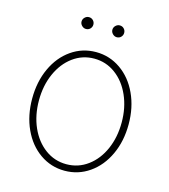

<svg xmlns="http://www.w3.org/2000/svg" viewBox="-105 -764 754 858"><g transform="rotate(15 272.5 -335.5)"><path d="M49.8 -263.7Q49.8 -341.8 78.6 -404.3Q107.4 -466.8 158.4 -502.4Q209.5 -538.1 272.5 -538.1Q335.4 -538.1 386.7 -502.4Q438 -466.8 467 -404.1Q496.1 -341.3 496.1 -263.7Q496.1 -185.5 467 -123Q438 -60.5 386.7 -24.9Q335.4 10.7 272.5 10.7Q209.5 10.7 158.4 -24.9Q107.4 -60.5 78.6 -123Q49.8 -185.5 49.8 -263.7ZM463.9 -263.7Q463.9 -332 439.2 -387.7Q414.6 -443.4 370.8 -475.6Q327.1 -507.8 272.5 -507.8Q217.8 -507.8 174.1 -475.6Q130.4 -443.4 105.7 -387.7Q81.1 -332 81.1 -263.7Q81.1 -195.3 105.7 -139.6Q130.4 -84 174.1 -51.8Q217.8 -19.5 272.5 -19.5Q327.6 -19.5 371.3 -51.8Q415 -84 439.5 -139.6Q463.9 -195.3 463.9 -263.7ZM173.8 -653.3Q173.8 -664.6 182.1 -672.6Q190.4 -680.7 201.2 -680.7Q212.9 -680.7 220.7 -672.6Q228.5 -664.6 228.5 -653.3Q228.5 -642.1 220.7 -634Q212.9 -626 201.2 -626Q190.4 -626 182.1 -634.3Q173.8 -642.6 173.8 -653.3ZM316.4 -653.3Q316.4 -664.6 324.7 -672.6Q333 -680.7 343.8 -680.7Q355.5 -680.7 363.3 -672.6Q371.1 -664.6 371.1 -653.3Q371.1 -642.1 363.3 -634Q355.5 -626 343.8 -626Q333 -626 324.7 -634.3Q316.4 -642.6 316.4 -653.3Z"/></g></svg>

Font: Pretendard JP Thin
Style: Regular
Weight: 100
Designer: Base glyphs from Inter by Rasmus Andersson; Hangeul glyphs from Noto Sans CJK(Source Han Sans) by Jang Soo-young and Kan
Foundry: Kil Hyung-jin
Version: Version 1.309